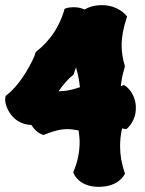

<svg xmlns="http://www.w3.org/2000/svg" viewBox="-30 -709 564 745"><path d="M497 -299C492 -354 457 -375 456 -376L451 -379L445 -377C443 -376 441 -375 439 -375C441 -398 446 -423 454 -448V-455C446 -481 442 -507 442 -533C442 -567 449 -602 461 -638L463 -645L459 -650C458 -651 427 -689 366 -689C335 -689 313 -681 298 -672C286 -678 272 -681 255 -681C238 -681 227 -677 226 -677L220 -674L219 -668C199 -603 164 -551 111 -509L106 -502C106 -499 105 -496 104 -492C79 -436 40 -374 -4 -340L-8 -337L-9 -332C-9 -331 -10 -327 -10 -320C-10 -302 12 -227 92 -224C109 -195 133 -187 134 -187L139 -185L143 -187C181 -202 205 -208 234 -208C246 -208 260 -205 275 -203C277 -188 279 -172 279 -158C279 -118 271 -81 256 -45L254 -40L256 -36C257 -34 276 16 353 16C430 16 452 -30 453 -32L455 -37L453 -41C442 -74 436 -107 436 -140C436 -164 438 -187 444 -211C447 -210 450 -209 453 -209L460 -208L465 -212C466 -213 497 -240 497 -288ZM266 -443C273 -419 278 -395 280 -370H278C244 -358 220 -355 197 -355C215 -380 234 -403 253 -417L257 -423C259 -432 262 -440 266 -449Z"/></svg>

Font: Hanalei Fill
Style: Regular
Weight: 400
Designer: Astigmatic (AOETI)
Foundry: Astigmatic (AOETI)
Version: Version 1.000